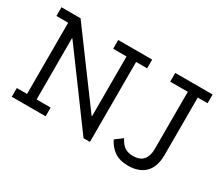

<svg xmlns="http://www.w3.org/2000/svg" viewBox="-113 -929 1411 1219"><g transform="rotate(30 592.5 -320.0)"><path d="M1146 -586H1074V-166Q1074 -78 1030 -34Q986 10 907 10Q843 10 804.5 -17.5Q766 -45 745 -89L798 -129Q819 -88 843.5 -73.5Q868 -59 901 -59Q954 -59 977.5 -88Q1001 -117 1001 -166V-586H872V-650H1146ZM703 -586H622V0H575L198 -512H194V-64H297V0H49V-64H124V-586H38V-650H178L548 -149H552V-586H454V-650H703Z"/></g></svg>

Font: Zilla Slab
Style: Regular
Weight: 400
Designer: Typotheque.com
Foundry: Typotheque type foundry
Version: Version 1.1; 2017; ttfautohint (v1.6)